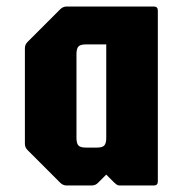

<svg xmlns="http://www.w3.org/2000/svg" viewBox="-20 -570 562 590"><path d="M185 0Q173.5 0 165 -8.5L65 -108.5Q56.5 -116.5 56.5 -128.5V-421.5Q56.5 -433.5 65 -441.5L165 -541.5Q173.5 -550 185 -550H452.5Q465 -550 465 -537.5V-12.5Q465 0 452.5 0H348.5Q342 0 338.8 -2.5Q335.5 -5 331.5 -8.5L306.5 -33.5L281.5 -8.5Q273.5 0 261.5 0ZM243.5 -116.5H278.5Q294.5 -116.5 300.5 -123Q306.5 -129.5 306.5 -146V-433.5H243.5Q227 -433.5 221 -427Q215 -420.5 215 -404V-146Q215 -129.5 221 -123Q227 -116.5 243.5 -116.5Z"/></svg>

Font: Jaro
Style: Regular
Weight: 400
Designer: Agyei Archer, Celine Hurka, Mirko Velimirović
Version: Version 1.000